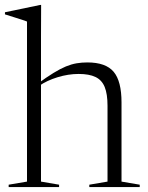

<svg xmlns="http://www.w3.org/2000/svg" viewBox="-20 -755 598 775"><path d="M340.5 -9.5 414 -22V-328Q414 -376 402.5 -404Q391 -432 365.5 -444.2Q340 -456.5 297.5 -456.5Q255.5 -456.5 212.2 -443.2Q169 -430 137.5 -408L132 -417Q168 -443.5 195.8 -460.5Q223.5 -477.5 246 -486.8Q268.5 -496 289.2 -499.5Q310 -503 332.5 -503Q407 -503 438.8 -465.2Q470.5 -427.5 470.5 -341.5V-22L544 -9.5V0H340.5ZM218.5 0H15V-9.5L89 -22V-668Q82.5 -671 69 -675.2Q55.5 -679.5 37.5 -685.2Q19.5 -691 0 -697V-705.5L142 -735H146L145.5 -603.5V-22L218.5 -9.5Z"/></svg>

Font: Newsreader 60pt Light
Style: Regular
Weight: 300
Designer: Hugues Gentile
Foundry: Production Type
Version: Version 1.003